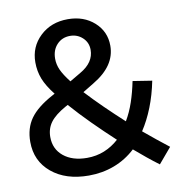

<svg xmlns="http://www.w3.org/2000/svg" viewBox="-81 -786 828 878"><g transform="rotate(-10 333.0 -347.5)"><path d="M651 -55 591 16Q564 -4 536.5 -26.5Q509 -49 481 -73Q437 -32 381.5 -11Q326 10 263 10Q156 10 90.5 -44.5Q25 -99 25 -188Q25 -251 56.5 -295.5Q88 -340 162 -380L173 -386Q139 -429 125 -465Q111 -501 111 -542Q111 -614 162 -662.5Q213 -711 291 -711Q365 -711 413.5 -667.5Q462 -624 462 -558Q462 -511 435.5 -472Q409 -433 355 -401L304 -370Q341 -330 384 -288Q427 -246 472 -205Q494 -242 509 -286.5Q524 -331 534 -381L623 -367Q610 -302 588 -246.5Q566 -191 537 -147Q567 -122 596 -98.5Q625 -75 651 -55ZM203 -543Q203 -516 214.5 -490.5Q226 -465 254 -429L305 -459Q338 -478 354 -502Q370 -526 370 -555Q370 -589 346 -611.5Q322 -634 288 -634Q251 -634 227 -608.5Q203 -583 203 -543ZM119 -194Q119 -138 160 -104.5Q201 -71 269 -71Q312 -71 349 -86Q386 -101 417 -129Q365 -177 315 -227Q265 -277 223 -325L212 -319Q162 -291 140.5 -262Q119 -233 119 -194Z"/></g></svg>

Font: Red Hat Display Medium
Style: Regular
Weight: 500
Designer: Pentagram / MCKL
Foundry: Pentagram / MCKL
Version: Version 1.005; Red Hat Display Medium